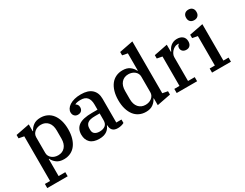

<svg xmlns="http://www.w3.org/2000/svg" viewBox="-94 -1371 2779 2182"><g transform="rotate(-30 1295.5 -280.0)"><path d="M34 146H102V-440L34 -453V-497L214 -532V-442H219Q235 -478 271 -505Q307 -532 365 -532Q413 -532 452 -513.5Q491 -495 518 -460Q545 -425 560 -374.5Q575 -324 575 -260Q575 -196 560 -145.5Q545 -95 518 -60Q491 -25 452 -6.5Q413 12 365 12Q306 12 270.5 -15Q235 -42 219 -78H214V146H302V200H34ZM330 -60Q387 -60 421 -99Q455 -138 455 -207V-313Q455 -382 421 -421Q387 -460 330 -460Q307 -460 286.5 -453.5Q266 -447 249.5 -434Q233 -421 223.5 -403Q214 -385 214 -362V-158Q214 -135 223.5 -117Q233 -99 249.5 -86Q266 -73 286.5 -66.5Q307 -60 330 -60Z M829 12Q751 12 711.5 -26.5Q672 -65 672 -132Q672 -208 726 -247Q780 -286 902 -286H974V-354Q974 -415 947 -447Q920 -479 862 -479Q813 -479 788 -465V-461Q799 -456 808.5 -443.5Q818 -431 818 -409Q818 -381 801.5 -364Q785 -347 754 -347Q728 -347 710.5 -364.5Q693 -382 693 -412Q693 -435 706.5 -456.5Q720 -478 746 -495Q772 -512 809.5 -522Q847 -532 896 -532Q990 -532 1038 -488Q1086 -444 1086 -365V-53H1154V-8Q1140 0 1118 6Q1096 12 1071 12Q1025 12 1003.5 -11.5Q982 -35 982 -72V-77H977Q970 -60 959 -44.5Q948 -29 930.5 -16Q913 -3 888 4.5Q863 12 829 12ZM873 -58Q917 -58 945.5 -79Q974 -100 974 -148V-237H914Q843 -237 815 -214Q787 -191 787 -148V-129Q787 -93 810 -75.5Q833 -58 873 -58Z M1442 12Q1394 12 1355 -6.5Q1316 -25 1289 -60Q1262 -95 1247 -145.5Q1232 -196 1232 -260Q1232 -324 1247 -374.5Q1262 -425 1289 -460Q1316 -495 1355 -513.5Q1394 -532 1442 -532Q1501 -532 1536.5 -505Q1572 -478 1588 -442H1593V-668L1525 -681V-725L1705 -760V-80L1773 -67V-23L1593 12V-78H1588Q1572 -42 1536 -15Q1500 12 1442 12ZM1477 -60Q1499 -60 1520 -66.5Q1541 -73 1557.5 -86Q1574 -99 1583.5 -117Q1593 -135 1593 -158V-362Q1593 -385 1583.5 -403Q1574 -421 1557.5 -434Q1541 -447 1520 -453.5Q1499 -460 1477 -460Q1420 -460 1386 -421Q1352 -382 1352 -313V-207Q1352 -138 1386 -99Q1420 -60 1477 -60Z M1848 -54H1916V-440L1848 -453V-497L2025 -532V-439H2030Q2037 -457 2047.5 -473.5Q2058 -490 2073.5 -503Q2089 -516 2109.5 -524Q2130 -532 2156 -532Q2202 -532 2229.5 -509Q2257 -486 2257 -443Q2257 -409 2239.5 -389.5Q2222 -370 2192 -370Q2161 -370 2143.5 -386.5Q2126 -403 2126 -428Q2126 -445 2133 -456.5Q2140 -468 2150 -470V-473Q2147 -474 2143 -474.5Q2139 -475 2131 -475Q2112 -475 2093.5 -465Q2075 -455 2060.5 -439.5Q2046 -424 2037 -404.5Q2028 -385 2028 -366V-54H2116V0H1848Z M2436 -617Q2404 -617 2386 -635.5Q2368 -654 2368 -683V-689Q2368 -718 2386 -736.5Q2404 -755 2436 -755Q2468 -755 2486 -736.5Q2504 -718 2504 -689V-683Q2504 -654 2486 -635.5Q2468 -617 2436 -617ZM2312 -54H2380V-440L2312 -453V-497L2492 -532V-54H2560V0H2312Z"/></g></svg>

Font: IBM Plex Serif Medium
Style: Regular
Weight: 500
Designer: Mike Abbink, Paul van der Laan, Pieter van Rosmalen
Foundry: Bold Monday
Version: Version 2.5